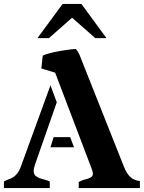

<svg xmlns="http://www.w3.org/2000/svg" viewBox="-39 -959 733 979"><path d="M242.2 -588.4 171.9 -609.9Q174.8 -630.4 175.8 -646.7Q176.8 -663.1 179.7 -675.8Q222.2 -694.8 320.8 -707Q336.4 -709 348.1 -709Q360.4 -694.3 365.7 -681.2L591.8 -111.8Q606.4 -74.2 625.7 -56.4Q645 -38.6 674.3 -36.1V0H362.3V-30.8Q374.5 -38.1 387.5 -41.7Q400.4 -45.4 411.1 -48.8Q434.6 -55.7 434.6 -73.2Q434.6 -83 425.3 -106.9ZM250.5 -437.5 140.6 -123Q132.8 -101.1 132.8 -86.4Q132.8 -71.8 141.1 -63.7Q149.4 -55.7 161.9 -51Q174.3 -46.4 188.5 -43Q202.6 -39.6 214.8 -33.2V0H-19V-33.2Q-9.3 -39.6 2.2 -43.5Q13.7 -47.4 25.4 -53.7Q52.7 -69.8 66.4 -106.9L218.3 -523.9ZM338.4 -208H218.3L234.4 -259.8H318.8ZM446.8 -764.6 328.6 -868.7 210.4 -764.6H151.9L280.3 -939H376L503.9 -764.6Z"/></svg>

Font: Stardos Stencil
Style: Bold
Weight: 700
Designer: vernon adams
Foundry: vernon adams
Version: Version 1.000